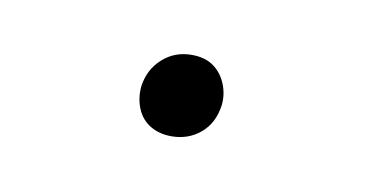

<svg xmlns="http://www.w3.org/2000/svg" viewBox="-27 -283 299 156"><g transform="rotate(10 122.5 -205.0)"><path d="M118 -171Q108 -171 100.5 -175.5Q93 -180 89.5 -188.5Q86 -197 87 -207Q89 -221 99 -230Q109 -239 123 -239Q134 -239 141 -234Q148 -229 151.5 -220.5Q155 -212 154 -203Q152 -188 142 -179.5Q132 -171 118 -171Z"/></g></svg>

Font: Ysabeau ExtraLight
Style: Italic
Weight: 250
Italic angle: -12°
Version: Version 2.000;gftools[0.9.27.dev2+g8671c4b]